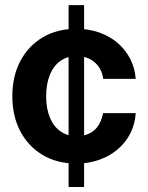

<svg xmlns="http://www.w3.org/2000/svg" viewBox="-20 -748 590 768"><path d="M254.4 0V-727.5H316.4V0ZM285.2 -93.8Q208.5 -93.8 150.9 -127.9Q93.3 -162.1 61.3 -222.9Q29.3 -283.7 29.3 -362.8Q29.3 -442.9 61.3 -503.7Q93.3 -564.5 150.9 -598.6Q208.5 -632.8 285.2 -632.8Q334.5 -632.8 376.5 -618.2Q418.5 -603.5 450 -576.7Q481.4 -549.8 500.5 -513.2Q519.5 -476.6 522.9 -432.6H393.1Q390.1 -453.1 381.6 -469.7Q373 -486.3 359.4 -498.3Q345.7 -510.3 327.6 -516.8Q309.6 -523.4 286.6 -523.4Q248.5 -523.4 221.2 -503.9Q193.8 -484.4 179.2 -448.2Q164.6 -412.1 164.6 -362.8Q164.6 -314.5 179.2 -278.6Q193.8 -242.7 221.2 -223.1Q248.5 -203.6 286.6 -203.6Q309.6 -203.6 327.4 -210Q345.2 -216.3 358.4 -228.3Q371.6 -240.2 379.9 -257.3Q388.2 -274.4 392.1 -295.4H522.9Q520 -251.5 501.5 -214.8Q482.9 -178.2 451.2 -151.1Q419.4 -124 377.2 -108.9Q335 -93.8 285.2 -93.8Z"/></svg>

Font: Inter Cardless Display
Style: Bold
Weight: 700
Designer: Rasmus Andersson
Foundry: rsms
Version: Version 4.001;git-9221beed3